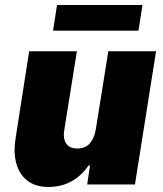

<svg xmlns="http://www.w3.org/2000/svg" viewBox="-20 -734 649 764"><path d="M531 -612H191L207 -714H547ZM38 -139Q38 -160 43 -190L96 -530H286L236 -218Q234 -204 234 -198Q234 -172 247.5 -157.5Q261 -143 287 -143Q319 -143 337 -163Q355 -183 361 -218L411 -530H601L517 0H327L338 -75H332Q304 -34 263.5 -12Q223 10 173 10Q108 10 73 -30Q38 -70 38 -139Z"/></svg>

Font: Be Vietnam Black
Style: Italic
Weight: 900
Italic angle: -9°
Designer: Lam Bao; Tony Le; Vietanh Nguyen
Foundry: Yellow Type Foundry
Version: Version 5.000